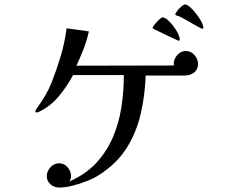

<svg xmlns="http://www.w3.org/2000/svg" viewBox="-20 -837 1040 862"><path d="M869 -550Q869 -525 851.5 -511.5Q834 -498 811 -498H634Q631 -410 612 -327Q593 -244 549.5 -174Q506 -104 427 -53Q405 -38 372.5 -25Q340 -12 306.5 -3.5Q273 5 245 5Q224 5 207 -9.5Q190 -24 190 -46Q190 -68 206.5 -86Q223 -104 245 -104Q268 -104 283.5 -86Q299 -68 299 -46Q299 -33 291 -22Q364 -54 411.5 -105Q459 -156 486.5 -220Q514 -284 525 -355.5Q536 -427 536 -500H308Q282 -451 245 -406Q208 -361 157 -336Q149 -332 144 -332Q139 -332 139 -336Q139 -342 145 -350Q165 -378 182 -406.5Q199 -435 212 -467Q235 -526 253 -586.5Q271 -647 279 -710L379 -696Q370 -656 355.5 -618Q341 -580 323 -542L762 -543Q760 -545 760 -550Q760 -572 776 -590Q792 -608 814 -608Q837 -608 853 -590Q869 -572 869 -550ZM787 -661Q787 -654 782 -654Q754 -666 727 -679.5Q700 -693 672 -706Q671 -707 668 -708.5Q665 -710 665 -712Q665 -716 674.5 -727.5Q684 -739 694.5 -749Q705 -759 709 -759Q720 -759 733 -747.5Q746 -736 758.5 -719.5Q771 -703 779 -687Q787 -671 787 -661ZM893 -713Q893 -708 888 -708Q886 -708 874.5 -714Q863 -720 848.5 -728.5Q834 -737 821.5 -744Q809 -751 805 -753Q800 -756 793.5 -759.5Q787 -763 781 -765Q780 -766 777.5 -766Q775 -766 773 -767Q772 -767 769.5 -769Q767 -771 767 -772Q767 -777 775.5 -788Q784 -799 794.5 -808Q805 -817 810 -817Q820 -817 834 -804.5Q848 -792 861.5 -774.5Q875 -757 884 -740Q893 -723 893 -713Z"/></svg>

Font: Kaisei Decol
Style: Regular
Weight: 400
Designer: Font-Kai, 金井和夫
Foundry: KAZUO KANAI
Version: Version 5.003